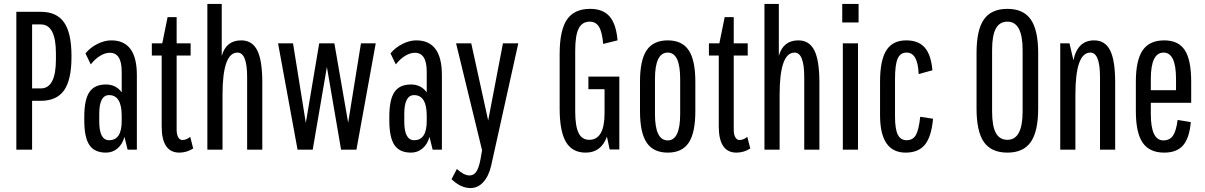

<svg xmlns="http://www.w3.org/2000/svg" viewBox="-20 -760 6118 975"><path d="M63 0V-700H187Q268 -700 305.5 -646Q343 -592 343 -476V-471Q343 -355 305.5 -301.5Q268 -248 187 -248H143V0ZM143 -311H187Q264 -311 264 -458V-489Q264 -636 187 -636H143Z M518 15Q460 15 434 -23.5Q408 -62 408 -149V-167Q408 -254 434 -292.5Q460 -331 518 -331Q569 -331 598 -291V-396Q598 -492 538 -492Q514 -492 488.5 -476.5Q463 -461 441 -433L414 -489Q439 -519 475 -537Q511 -555 545 -555Q675 -555 675 -379V0H628L612 -65Q602 -28 577 -6.5Q552 15 518 15ZM534 -48Q598 -48 598 -145V-172Q598 -277 534 -277Q484 -277 484 -182V-143Q484 -48 534 -48Z M891 15Q801 15 801 -118V-478H751V-540H804L831 -673H877V-540H948V-478H877V-102Q877 -77 885 -63Q893 -49 906 -49Q926 -49 946 -65L961 -6Q928 15 891 15Z M1033 0V-740H1106V-476Q1128 -555 1205 -555Q1261 -555 1286.5 -504Q1312 -453 1312 -341V0H1235V-368Q1235 -493 1186 -493Q1110 -493 1110 -279V0Z M1712 0 1640 -420 1568 0H1491L1392 -540H1468L1533 -136L1601 -540H1678L1748 -137L1813 -540H1888L1790 0Z M2067 15Q2009 15 1983 -23.5Q1957 -62 1957 -149V-167Q1957 -254 1983 -292.5Q2009 -331 2067 -331Q2118 -331 2147 -291V-396Q2147 -492 2087 -492Q2063 -492 2037.5 -476.5Q2012 -461 1990 -433L1963 -489Q1988 -519 2024 -537Q2060 -555 2094 -555Q2224 -555 2224 -379V0H2177L2161 -65Q2151 -28 2126 -6.5Q2101 15 2067 15ZM2083 -48Q2147 -48 2147 -145V-172Q2147 -277 2083 -277Q2033 -277 2033 -182V-143Q2033 -48 2083 -48Z M2369 195Q2320 195 2273 150L2300 98Q2336 131 2364 131Q2386 131 2399 111.5Q2412 92 2420 49L2428 3L2296 -540H2373L2459 -148L2534 -540H2612L2474 82Q2462 134 2434.5 164.5Q2407 195 2369 195Z M2954 15Q2886 15 2854 -39Q2822 -93 2822 -209V-486Q2822 -606 2859 -660.5Q2896 -715 2977 -715Q3042 -715 3075.5 -676.5Q3109 -638 3116 -555L3043 -537Q3038 -597 3022 -623.5Q3006 -650 2975 -650Q2936 -650 2918.5 -615Q2901 -580 2901 -503V-194Q2901 -120 2918 -85Q2935 -50 2972 -50Q3050 -50 3050 -185V-307H2968V-371H3125V-1H3076L3062 -66Q3033 15 2954 15Z M3371 15Q3298 15 3264 -35.5Q3230 -86 3230 -195V-345Q3230 -455 3264 -505Q3298 -555 3371 -555Q3444 -555 3477.5 -504.5Q3511 -454 3511 -345V-195Q3511 -86 3477.5 -35.5Q3444 15 3371 15ZM3434 -181V-359Q3434 -493 3371 -493Q3306 -493 3306 -359V-181Q3306 -47 3371 -47Q3434 -47 3434 -181Z M3720 15Q3630 15 3630 -118V-478H3580V-540H3633L3660 -673H3706V-540H3777V-478H3706V-102Q3706 -77 3714 -63Q3722 -49 3735 -49Q3755 -49 3775 -65L3790 -6Q3757 15 3720 15Z M3862 0V-740H3935V-476Q3957 -555 4034 -555Q4090 -555 4115.5 -504Q4141 -453 4141 -341V0H4064V-368Q4064 -493 4015 -493Q3939 -493 3939 -279V0Z M4260 0V-540H4337V0ZM4257 -646V-740H4340V-646Z M4579 15Q4449 15 4449 -175V-345Q4449 -454 4481 -504.5Q4513 -555 4582 -555Q4644 -555 4676 -518.5Q4708 -482 4715 -403L4645 -384Q4641 -493 4584 -493Q4552 -493 4538.5 -462.5Q4525 -432 4525 -359V-168Q4525 -105 4539 -76.5Q4553 -48 4584 -48Q4616 -48 4631 -74.5Q4646 -101 4653 -167L4718 -157Q4710 -66 4677 -25.5Q4644 15 4579 15Z M5096 15Q5014 15 4976.5 -38.5Q4939 -92 4939 -209V-491Q4939 -608 4976.5 -661.5Q5014 -715 5096 -715Q5177 -715 5214.5 -661Q5252 -607 5252 -491V-209Q5252 -93 5214.5 -39Q5177 15 5096 15ZM5096 -50Q5173 -50 5173 -194V-506Q5173 -650 5096 -650Q5056 -650 5037 -615Q5018 -580 5018 -506V-194Q5018 -120 5037 -85Q5056 -50 5096 -50Z M5364 0V-540H5411L5431 -454Q5452 -555 5536 -555Q5592 -555 5617.5 -504Q5643 -453 5643 -341V0H5566V-368Q5566 -493 5517 -493Q5441 -493 5441 -279V0Z M5892 15Q5817 15 5782.5 -35.5Q5748 -86 5748 -195V-345Q5748 -454 5782.5 -504.5Q5817 -555 5892 -555Q5964 -555 5996.5 -505.5Q6029 -456 6029 -345V-238H5824V-181Q5824 -47 5888 -47Q5920 -47 5936.5 -71Q5953 -95 5960 -151L6027 -140Q6020 -59 5988 -22Q5956 15 5892 15ZM5824 -302H5952V-359Q5952 -493 5889 -493Q5824 -493 5824 -359Z"/></svg>

Font: Pathway Gothic One
Style: Regular
Weight: 400
Version: Version 1.003; ttfautohint (v1.8.4.7-5d5b);gftools[0.9.26]